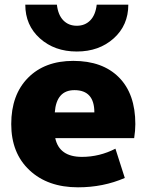

<svg xmlns="http://www.w3.org/2000/svg" viewBox="-20 -790 631 820"><path d="M88 -770H223Q228 -726 250.5 -703Q273 -680 308 -680Q343 -680 365.5 -703Q388 -726 393 -770H528Q528 -682 465.5 -626Q403 -570 308 -570Q213 -570 150.5 -626Q88 -682 88 -770ZM214 -310H383Q383 -405 298 -405Q221 -405 214 -310ZM216 -200Q233 -120 330 -120Q405 -120 473 -155L513 -30Q421 10 313 10Q184 10 106 -63Q28 -136 28 -260Q28 -385 99.5 -457.5Q171 -530 293 -530Q418 -530 488 -459.5Q558 -389 558 -260Q558 -233 553 -200Z"/></svg>

Font: Mplus 1p Black
Style: Regular
Weight: 900
Version: Version 1.061